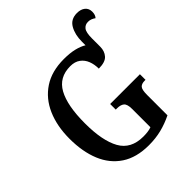

<svg xmlns="http://www.w3.org/2000/svg" viewBox="-237 -1009 1163 1163"><g transform="rotate(-45 345.0 -427.5)"><path d="M361 10Q255 10 185.5 -36Q116 -82 82 -164.5Q48 -247 48 -358Q48 -466 84 -548.5Q120 -631 190.5 -677.5Q261 -724 365 -724Q416 -724 453.5 -715Q491 -706 517 -690V-721Q517 -781 541 -823Q565 -865 618 -865Q651 -865 670.5 -849Q690 -833 690 -805Q690 -778 676 -763Q665 -771 653.5 -775.5Q642 -780 628 -780Q603 -780 588.5 -761.5Q574 -743 574 -692V-621Q574 -583 552 -558Q530 -533 474 -533Q474 -569 462.5 -599Q451 -629 426 -647.5Q401 -666 362 -666Q266 -666 223 -588Q180 -510 180 -358Q180 -209 224 -130Q268 -51 374 -51Q392 -51 410 -53Q428 -55 444 -61V-217Q444 -259 428 -272Q412 -285 382 -285H371V-333H626V-285H618Q592 -285 580 -271.5Q568 -258 568 -213V-39Q519 -15 469 -2.5Q419 10 361 10Z"/></g></svg>

Font: Noto Serif Condensed SemiBold
Style: Regular
Weight: 600
Width: 3
Designer: Monotype Design Team
Foundry: Monotype Imaging Inc.
Version: Version 2.013